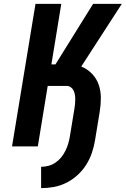

<svg xmlns="http://www.w3.org/2000/svg" viewBox="-20 -755 648 990"><path d="M192 215V105Q211 105 230 100Q249 95 266 83.5Q283 72 295.5 56.5Q308 41 317 23Q326 5 331.5 -13.5Q337 -32 340 -50L364 -196Q366 -208 367 -220Q368 -232 368 -244Q368 -256 366 -267.5Q364 -279 359 -289Q354 -299 344.5 -305.5Q335 -312 323 -312H226L175 0H42L163 -735H296L245 -423H266L460 -735H608L399 -412Q431 -399 454.5 -374.5Q478 -350 489 -318Q500 -286 500 -250Q500 -214 494 -178L470 -32Q465 0 454 32.5Q443 65 424.5 94.5Q406 124 379.5 148Q353 172 322 187.5Q291 203 258 209Q225 215 192 215Z"/></svg>

Font: Iosevka Aile Extrabold
Style: Italic
Weight: 800
Italic angle: -9°
Designer: Belleve Invis
Foundry: Belleve Invis
Version: Version 31.1.0; ttfautohint (v1.8.4)